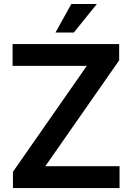

<svg xmlns="http://www.w3.org/2000/svg" viewBox="-20 -950 668 970"><path d="M45.4 0V-82L418.5 -617.2H43.5V-727.5H582V-645L209 -110.4H584V0ZM260.3 -785.6 340.3 -929.7H469.2L353 -785.6Z"/></svg>

Font: Inter Display Semi Bold
Style: Regular
Weight: 600
Designer: Rasmus Andersson
Foundry: rsms
Version: Version 4.000;git-37864ae